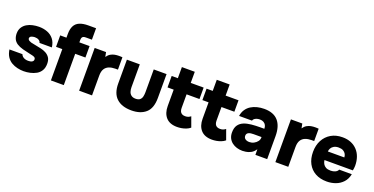

<svg xmlns="http://www.w3.org/2000/svg" viewBox="-26 -1481 4329 2224"><g transform="rotate(20 2138.5 -369.5)"><path d="M262 8Q224 8 184.5 -1Q145 -10 111 -30Q77 -50 54 -85Q31 -120 23 -173H183Q189 -157 201.5 -145.5Q214 -134 232.5 -128.5Q251 -123 270 -123Q283 -123 295 -125Q307 -127 316.5 -132Q326 -137 331 -144.5Q336 -152 336 -163Q336 -179 325.5 -186.5Q315 -194 296.5 -198.5Q278 -203 254 -208Q215 -216 170.5 -228Q126 -240 95 -260Q80 -270 69 -282.5Q58 -295 51.5 -309.5Q45 -324 41.5 -340.5Q38 -357 38 -376Q38 -420 57.5 -451Q77 -482 108.5 -501Q140 -520 179 -528.5Q218 -537 257 -537Q312 -537 359 -519.5Q406 -502 437.5 -463.5Q469 -425 477 -363H324Q321 -383 301 -395Q281 -407 251 -407Q240 -407 229 -404.5Q218 -402 209.5 -398.5Q201 -395 195.5 -388Q190 -381 190 -371Q190 -364 194.5 -357Q199 -350 208.5 -344.5Q218 -339 233 -334Q267 -327 299 -320.5Q331 -314 360 -308Q392 -301 422 -285.5Q452 -270 471.5 -242Q491 -214 491 -166Q491 -116 470.5 -82Q450 -48 416 -29Q382 -10 342 -1Q302 8 262 8Z M597 0V-386H520V-527H597V-572Q597 -633 617 -672Q637 -711 679.5 -729Q722 -747 786 -747H882V-606H806Q787 -606 776 -600.5Q765 -595 760.5 -583.5Q756 -572 756 -555V-527H882V-386H756V0Z M945 0V-527H1085L1096 -471Q1116 -500 1140.5 -514Q1165 -528 1190.5 -532.5Q1216 -537 1240 -537Q1255 -537 1267.5 -536.5Q1280 -536 1284 -535V-383H1251Q1209 -383 1175.5 -370Q1142 -357 1123 -327Q1104 -297 1104 -243V0Z M1590 8Q1471 8 1406.5 -52Q1342 -112 1342 -233V-527H1501V-245Q1501 -214 1509.5 -189.5Q1518 -165 1538 -150.5Q1558 -136 1590 -136Q1626 -136 1644 -152Q1662 -168 1667.5 -193.5Q1673 -219 1673 -245V-527H1831V-233Q1831 -106 1766.5 -49Q1702 8 1590 8Z M2153 7Q2062 7 2016 -44.5Q1970 -96 1970 -184V-386H1894V-527H1970V-664H2129V-527H2288V-386H2129V-219Q2129 -195 2136 -178Q2143 -161 2158.5 -151.5Q2174 -142 2199 -142Q2224 -142 2240 -149.5Q2256 -157 2267 -166L2312 -42Q2291 -24 2262.5 -13Q2234 -2 2206 2.5Q2178 7 2153 7Z M2583 7Q2492 7 2446 -44.5Q2400 -96 2400 -184V-386H2324V-527H2400V-664H2559V-527H2718V-386H2559V-219Q2559 -195 2566 -178Q2573 -161 2588.5 -151.5Q2604 -142 2629 -142Q2654 -142 2670 -149.5Q2686 -157 2697 -166L2742 -42Q2721 -24 2692.5 -13Q2664 -2 2636 2.5Q2608 7 2583 7Z M2959 8Q2922 8 2889 -2Q2856 -12 2830 -32Q2804 -52 2789 -82Q2774 -112 2774 -152Q2774 -209 2797.5 -242.5Q2821 -276 2861.5 -292.5Q2902 -309 2954 -314Q3006 -319 3062 -319H3112Q3112 -344 3102.5 -362.5Q3093 -381 3074 -392Q3055 -403 3027 -403Q3007 -403 2989.5 -397.5Q2972 -392 2960.5 -382.5Q2949 -373 2945 -359H2786Q2793 -406 2815.5 -439.5Q2838 -473 2871.5 -494Q2905 -515 2947 -525.5Q2989 -536 3033 -536Q3149 -536 3206 -471Q3263 -406 3263 -283V0H3118L3117 -69Q3092 -31 3060 -15Q3028 1 3000 4.5Q2972 8 2959 8ZM2999 -115Q3029 -115 3055 -128.5Q3081 -142 3097.5 -163.5Q3114 -185 3114 -210V-218H3016Q3000 -218 2984.5 -216Q2969 -214 2957 -208.5Q2945 -203 2938 -193Q2931 -183 2931 -167Q2931 -150 2940 -138.5Q2949 -127 2964.5 -121Q2980 -115 2999 -115Z M3364 0V-527H3504L3515 -471Q3535 -500 3559.5 -514Q3584 -528 3609.5 -532.5Q3635 -537 3659 -537Q3674 -537 3686.5 -536.5Q3699 -536 3703 -535V-383H3670Q3628 -383 3594.5 -370Q3561 -357 3542 -327Q3523 -297 3523 -243V0Z M3998 8Q3916 8 3856.5 -25Q3797 -58 3765 -118.5Q3733 -179 3733 -261Q3733 -343 3766 -405Q3799 -467 3858.5 -502Q3918 -537 3999 -537Q4058 -537 4103.5 -518Q4149 -499 4181.5 -464Q4214 -429 4230.5 -381Q4247 -333 4247 -276Q4246 -261 4245 -246.5Q4244 -232 4240 -217H3890Q3893 -192 3905 -171Q3917 -150 3939 -138Q3961 -126 3995 -126Q4019 -126 4038.5 -131.5Q4058 -137 4071 -147.5Q4084 -158 4088 -171H4244Q4231 -108 4194 -68.5Q4157 -29 4106 -10.5Q4055 8 3998 8ZM3893 -324H4096Q4096 -345 4085.5 -365Q4075 -385 4053 -397.5Q4031 -410 3996 -410Q3962 -410 3939 -397Q3916 -384 3905 -364Q3894 -344 3893 -324Z"/></g></svg>

Font: Onest ExtraBold
Style: Regular
Weight: 800
Designer: Dmitri Voloshin, Andrey Kudryavtsev
Foundry: Dmitri Voloshin, Andrey Kudryavtsev
Version: Version 1.000;gftools[0.9.33]